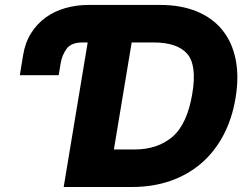

<svg xmlns="http://www.w3.org/2000/svg" viewBox="-20 -747 995 767"><path d="M59.3 -446.7 72.1 -525.6Q80.3 -576.3 104 -614.2Q127.8 -652 162.6 -677.2Q197.4 -702.4 241.5 -714.8Q285.5 -727.3 334.5 -727.3H619.7Q702.8 -727.3 765.6 -701.5Q828.5 -675.8 867.7 -627.7Q907 -579.5 921.2 -510.5Q935.4 -441.4 920.8 -354.8Q907 -271.3 871.6 -205.3Q836.3 -139.2 783 -93.8Q729.8 -48.3 660 -24.1Q590.2 0 507.1 0H234.4L330.3 -577.4H309.3Q264.6 -577.4 246.1 -552.2Q236.9 -539.1 230.8 -524.7Q224.8 -510.3 222.3 -494L214.5 -446.7ZM518.1 -149.9Q609.7 -149.9 669.4 -201Q728 -251.4 748.2 -372.9Q767.4 -487.2 727.3 -532.7Q687.5 -577.4 593.4 -577.4H506L435 -149.9Z"/></svg>

Font: Inter P Extra Bold
Style: Italic
Weight: 800
Italic angle: 9.39999°
Designer: Rasmus Andersson
Foundry: rsms
Version: Version 3.018;git-588b23468